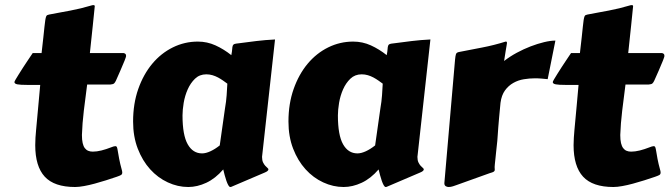

<svg xmlns="http://www.w3.org/2000/svg" viewBox="-20 -708 2626 753"><path d="M321.8 -376.5Q314.9 -325.2 308.8 -274.2Q302.7 -223.1 301.3 -178.7Q301.3 -159.7 304.2 -147Q307.1 -134.3 312.7 -127Q318.4 -119.6 326.2 -116.5Q334 -113.3 343.8 -113.3Q359.4 -113.3 377.9 -117.9Q396.5 -122.6 415 -129.9Q420.9 -132.3 425 -133.5Q429.2 -134.8 432.1 -134.8Q437 -134.8 438.7 -130.4Q440.4 -126 442.1 -115Q443.8 -104 447.3 -85.4Q450.7 -66.9 458.5 -38.6Q459 -36.1 459.2 -34.4Q459.5 -32.7 459.5 -31.2Q459.5 -24.4 454.3 -21.5Q449.2 -18.6 437.5 -14.6Q417.5 -7.8 395.3 -0.7Q373 6.3 351.3 12.2Q329.6 18.1 309.6 21.7Q289.6 25.4 274.4 25.4Q192.9 25.4 155.5 -15.1Q118.2 -55.7 118.2 -138.7Q118.2 -152.8 119.1 -167.7Q120.1 -182.6 121.6 -198.7Q126.5 -247.6 130.1 -291.3Q133.8 -335 137.7 -375H86.4Q60.1 -375 48.3 -377.2Q36.6 -379.4 36.6 -386.2Q36.6 -388.2 41.5 -396.7Q46.4 -405.3 54 -417.2Q61.5 -429.2 70.3 -442.9Q79.1 -456.5 87.2 -468.5Q95.2 -480.5 101.1 -489.3Q106.9 -498 108.4 -500H143.1Q147.5 -537.1 150.1 -562.3Q152.8 -587.4 154.5 -604Q156.2 -620.6 157.7 -629.6Q159.2 -638.7 160.9 -643.1Q162.6 -647.5 165.3 -648.7Q168 -649.9 172.4 -650.9Q194.3 -655.3 214.8 -658.9Q235.4 -662.6 255.9 -666.5Q276.4 -670.4 297.6 -675.5Q318.8 -680.7 341.8 -687.5Q343.3 -687.5 343.8 -687.7Q344.2 -688 345.7 -688Q351.6 -688 351.6 -684.1V-683.1Q349.1 -656.2 344 -608.4Q338.9 -560.5 332.5 -500H463.4Q467.3 -500 470.9 -497.3Q474.6 -494.6 474.6 -488.3Q474.6 -485.8 468.8 -470.7Q462.9 -455.6 452.1 -431.2L434.6 -391.6Q431.2 -384.3 427.5 -380.9Q423.8 -377.4 412.6 -376.5Z M1008.3 -98.1Q1007.8 -96.2 1007.8 -94.5Q1007.8 -92.8 1007.8 -91.3Q1007.8 -79.1 1011.7 -71Q1015.6 -63 1020.3 -57.9Q1024.9 -52.7 1028.8 -49.6Q1032.7 -46.4 1032.7 -43.9Q1032.7 -37.1 1018.1 -31.2L886.7 24.9Q886.2 25.4 883.3 25.4Q879.4 25.4 875.5 18.6Q871.6 11.7 867.9 1.2Q864.3 -9.3 861.1 -21.2Q857.9 -33.2 855.5 -43.5Q824.7 -7.8 789.1 8.8Q753.4 25.4 718.3 25.4Q677.2 25.4 638.2 7.3Q599.1 -10.7 568.8 -44.2Q538.6 -77.6 520.3 -125Q502 -172.4 502 -231.4Q502 -301.3 522.2 -358.9Q542.5 -416.5 577.1 -458Q611.8 -499.5 658 -522.2Q704.1 -544.9 755.9 -544.9Q792.5 -544.9 825.2 -530Q857.9 -515.1 887.2 -491.7Q890.1 -506.3 890.6 -515.1Q891.1 -523.9 892.8 -528.8Q894.5 -533.7 899.4 -535.4Q904.3 -537.1 915.5 -538.1Q950.7 -543 985.6 -547.1Q1020.5 -551.3 1058.6 -553.2ZM862.3 -282.2Q867.2 -310.1 868.9 -334.7Q870.6 -359.4 871.6 -379.9Q863.8 -385.7 854.7 -392.1Q845.7 -398.4 835.2 -404.1Q824.7 -409.7 813.2 -413.1Q801.8 -416.5 789.1 -416.5Q762.7 -416.5 744.9 -399.4Q727.1 -382.3 716.1 -357.4Q705.1 -332.5 700.4 -304.7Q695.8 -276.9 695.8 -255.4Q695.8 -178.2 716.1 -142.3Q736.3 -106.4 772.5 -106.4Q787.1 -106.4 805.2 -114.7Q823.2 -123 841.8 -137.7Z M1617.7 -98.1Q1617.2 -96.2 1617.2 -94.5Q1617.2 -92.8 1617.2 -91.3Q1617.2 -79.1 1621.1 -71Q1625 -63 1629.6 -57.9Q1634.3 -52.7 1638.2 -49.6Q1642.1 -46.4 1642.1 -43.9Q1642.1 -37.1 1627.4 -31.2L1496.1 24.9Q1495.6 25.4 1492.7 25.4Q1488.8 25.4 1484.9 18.6Q1481 11.7 1477.3 1.2Q1473.6 -9.3 1470.5 -21.2Q1467.3 -33.2 1464.8 -43.5Q1434.1 -7.8 1398.4 8.8Q1362.8 25.4 1327.6 25.4Q1286.6 25.4 1247.6 7.3Q1208.5 -10.7 1178.2 -44.2Q1147.9 -77.6 1129.6 -125Q1111.3 -172.4 1111.3 -231.4Q1111.3 -301.3 1131.6 -358.9Q1151.9 -416.5 1186.5 -458Q1221.2 -499.5 1267.3 -522.2Q1313.5 -544.9 1365.2 -544.9Q1401.9 -544.9 1434.6 -530Q1467.3 -515.1 1496.6 -491.7Q1499.5 -506.3 1500 -515.1Q1500.5 -523.9 1502.2 -528.8Q1503.9 -533.7 1508.8 -535.4Q1513.7 -537.1 1524.9 -538.1Q1560.1 -543 1595 -547.1Q1629.9 -551.3 1668 -553.2ZM1471.7 -282.2Q1476.6 -310.1 1478.3 -334.7Q1480 -359.4 1481 -379.9Q1473.1 -385.7 1464.1 -392.1Q1455.1 -398.4 1444.6 -404.1Q1434.1 -409.7 1422.6 -413.1Q1411.1 -416.5 1398.4 -416.5Q1372.1 -416.5 1354.2 -399.4Q1336.4 -382.3 1325.4 -357.4Q1314.5 -332.5 1309.8 -304.7Q1305.2 -276.9 1305.2 -255.4Q1305.2 -178.2 1325.4 -142.3Q1345.7 -106.4 1381.8 -106.4Q1396.5 -106.4 1414.6 -114.7Q1432.6 -123 1451.2 -137.7Z M2127.9 -397.5Q2117.7 -398.4 2105 -399.7Q2092.3 -400.9 2078.1 -400.9Q2056.6 -400.9 2034.4 -397.2Q2012.2 -393.6 1993.2 -382.8Q1974.1 -372.1 1960.4 -353.3Q1946.8 -334.5 1942.9 -304.7Q1939.5 -268.6 1937.3 -245.4Q1935.1 -222.2 1934.1 -207.3Q1933.1 -192.4 1932.4 -183.3Q1931.6 -174.3 1931.2 -166.5Q1931.2 -164.6 1930.4 -155.8Q1929.7 -147 1928.2 -135.3Q1926.8 -123.5 1925.5 -109.9Q1924.3 -96.2 1922.9 -84.5Q1921.4 -72.8 1920.7 -64Q1919.9 -55.2 1919.9 -53.2Q1919.9 -49.3 1920.2 -46.6Q1920.4 -43.9 1920.4 -41.5Q1920.4 -37.6 1916.7 -34.9Q1913.1 -32.2 1900.4 -28.8L1771 17.6Q1765.6 19.5 1756.8 22.5Q1748 25.4 1739.7 25.4Q1732.9 25.4 1727.8 22Q1722.7 18.6 1722.7 10.3L1764.6 -473.6Q1766.1 -489.7 1768.3 -495.8Q1770.5 -502 1779.3 -503.9Q1823.7 -512.7 1871.1 -521.7Q1918.5 -530.8 1962.9 -544.9Q1966.8 -544.9 1967.5 -543.7Q1968.3 -542.5 1968.3 -540Q1968.3 -539.1 1968 -537.1Q1967.8 -535.2 1966.6 -528.3Q1965.3 -521.5 1963.1 -507.6Q1960.9 -493.7 1957 -468.8Q1979.5 -486.3 2006.6 -501Q2033.7 -515.6 2061 -526.1Q2088.4 -536.6 2113.8 -542.7Q2139.2 -548.8 2158.2 -548.8Z M2433.1 -376.5Q2426.3 -325.2 2420.2 -274.2Q2414.1 -223.1 2412.6 -178.7Q2412.6 -159.7 2415.5 -147Q2418.5 -134.3 2424.1 -127Q2429.7 -119.6 2437.5 -116.5Q2445.3 -113.3 2455.1 -113.3Q2470.7 -113.3 2489.3 -117.9Q2507.8 -122.6 2526.4 -129.9Q2532.2 -132.3 2536.4 -133.5Q2540.5 -134.8 2543.5 -134.8Q2548.3 -134.8 2550 -130.4Q2551.8 -126 2553.5 -115Q2555.2 -104 2558.6 -85.4Q2562 -66.9 2569.8 -38.6Q2570.3 -36.1 2570.6 -34.4Q2570.8 -32.7 2570.8 -31.2Q2570.8 -24.4 2565.7 -21.5Q2560.5 -18.6 2548.8 -14.6Q2528.8 -7.8 2506.6 -0.7Q2484.4 6.3 2462.6 12.2Q2440.9 18.1 2420.9 21.7Q2400.9 25.4 2385.7 25.4Q2304.2 25.4 2266.8 -15.1Q2229.5 -55.7 2229.5 -138.7Q2229.5 -152.8 2230.5 -167.7Q2231.4 -182.6 2232.9 -198.7Q2237.8 -247.6 2241.5 -291.3Q2245.1 -335 2249 -375H2197.8Q2171.4 -375 2159.7 -377.2Q2147.9 -379.4 2147.9 -386.2Q2147.9 -388.2 2152.8 -396.7Q2157.7 -405.3 2165.3 -417.2Q2172.9 -429.2 2181.6 -442.9Q2190.4 -456.5 2198.5 -468.5Q2206.5 -480.5 2212.4 -489.3Q2218.3 -498 2219.7 -500H2254.4Q2258.8 -537.1 2261.5 -562.3Q2264.2 -587.4 2265.9 -604Q2267.6 -620.6 2269 -629.6Q2270.5 -638.7 2272.2 -643.1Q2273.9 -647.5 2276.6 -648.7Q2279.3 -649.9 2283.7 -650.9Q2305.7 -655.3 2326.2 -658.9Q2346.7 -662.6 2367.2 -666.5Q2387.7 -670.4 2408.9 -675.5Q2430.2 -680.7 2453.1 -687.5Q2454.6 -687.5 2455.1 -687.7Q2455.6 -688 2457 -688Q2462.9 -688 2462.9 -684.1V-683.1Q2460.4 -656.2 2455.3 -608.4Q2450.2 -560.5 2443.8 -500H2574.7Q2578.6 -500 2582.3 -497.3Q2585.9 -494.6 2585.9 -488.3Q2585.9 -485.8 2580.1 -470.7Q2574.2 -455.6 2563.5 -431.2L2545.9 -391.6Q2542.5 -384.3 2538.8 -380.9Q2535.2 -377.4 2523.9 -376.5Z"/></svg>

Font: Carter One
Style: Regular
Weight: 400
Designer: vernon adams
Foundry: vernon adams
Version: Version 1.000